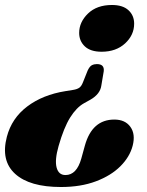

<svg xmlns="http://www.w3.org/2000/svg" viewBox="-45 -528 588 770"><path d="M361.5 -185.5Q357 -151 318 -128.5L292 -114Q261.5 -97 236.2 -56.5Q211 -16 190 57.5Q174 113.5 182 143.8Q190 174 217.5 174Q262.5 174 281 108L295.5 55.5Q324.5 -48.5 413.5 -48.5Q457 -48.5 478 -19.2Q499 10 487 56.5Q475.5 101 437.8 138.8Q400 176.5 339.5 199.2Q279 222 199.5 222Q73.5 222 15.5 169Q-42.5 116 -17.5 20.5Q2 -54 64.2 -101Q126.5 -148 217.5 -162.5L248.5 -167.5Q264 -170 272.8 -176Q281.5 -182 287.5 -197.5L306.5 -245Q314.5 -262 323.5 -266.5Q332.5 -271 343.5 -271Q374.5 -271 371 -242ZM404 -508Q447.5 -508 470.2 -487Q493 -466 493 -433Q493 -387.5 456.8 -354Q420.5 -320.5 362.5 -320.5Q318 -320.5 295.2 -342Q272.5 -363.5 272.5 -396Q272.5 -439.5 308 -473.8Q343.5 -508 404 -508Z"/></svg>

Font: Fraunces 144pt Soft Black
Style: Italic
Weight: 900
Italic angle: -16°
Version: Version 1.000;[b76b70a41]